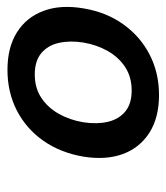

<svg xmlns="http://www.w3.org/2000/svg" viewBox="16 -796 462 535"><g transform="rotate(-90 247.5 -529.0)"><path d="M249.5 -317.4Q187 -317.4 145 -344Q103 -370.6 85.4 -418Q67.9 -465.3 78.1 -528.3Q88.9 -591.8 122.1 -639.4Q155.3 -687 206.3 -713.4Q257.3 -739.7 319.8 -739.7Q382.3 -739.7 424.3 -713.4Q466.3 -687 484.1 -639.4Q502 -591.8 491.2 -528.3Q481 -465.3 447.3 -417.7Q413.6 -370.1 362.8 -343.8Q312 -317.4 249.5 -317.4ZM262.2 -393.6Q299.8 -393.6 327.4 -411.6Q355 -429.7 372.3 -460.2Q389.6 -490.7 396 -528.3Q401.9 -565.9 395 -596.4Q388.2 -627 366.5 -645.3Q344.7 -663.6 307.1 -663.6Q269.5 -663.6 242.2 -645.5Q214.8 -627.4 197.5 -596.9Q180.2 -566.4 173.8 -528.3Q168 -490.7 175 -460.2Q182.1 -429.7 203.6 -411.6Q225.1 -393.6 262.2 -393.6Z"/></g></svg>

Font: Inter Medium
Style: Italic
Weight: 500
Italic angle: -9.3988°
Designer: Rasmus Andersson
Foundry: rsms
Version: Version 4.001;git-66647c0bb